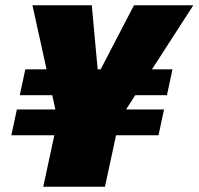

<svg xmlns="http://www.w3.org/2000/svg" viewBox="-20 -708 753 728"><path d="M144 0 186 -195H23L44 -293H190L103 -688H328L351 -438H358L488 -688H713L458 -293H602L581 -195H420L378 0ZM55 -347 76 -445H634L613 -347Z"/></svg>

Font: Saira Thin Black
Style: Italic
Weight: 900
Italic angle: -12°
Version: Version 1.101